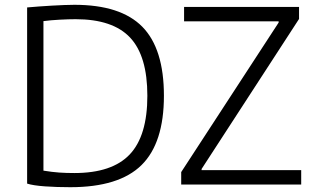

<svg xmlns="http://www.w3.org/2000/svg" viewBox="-20 -769 1311 800"><path d="M735 -52 1141 -675V-680H747V-740H1226V-690L820 -65V-60H1235V0H735ZM273 11Q216 11 167 7.5Q118 4 93 -4V-738Q115 -740 142 -742Q169 -744 195.5 -745.5Q222 -747 247 -748Q272 -749 290 -749Q483 -749 573 -657.5Q663 -566 663 -370Q663 -173 569.5 -81Q476 11 273 11ZM290 -48Q447 -48 520.5 -125.5Q594 -203 594 -370Q594 -536 522 -612.5Q450 -689 295 -689Q267 -689 229 -687Q191 -685 161 -681V-58Q180 -55 196 -53Q212 -51 227 -50Q242 -49 257.5 -48.5Q273 -48 290 -48Z"/></svg>

Font: Plata Sans Light
Style: Regular
Weight: 300
Designer: Pablo Impallari, Andres Torresi, & Cristiano Sobral
Foundry: Pablo Impallari, Andres Torresi, & Cristiano Sobral
Version: Version 1.00;December 28, 2019;FontCreator 12.0.0.2547 64-bi